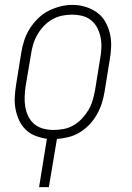

<svg xmlns="http://www.w3.org/2000/svg" viewBox="-20 -561 540 786"><path d="M140 205 172 7Q148 4 125 -5Q102 -14 85 -30.5Q68 -47 58 -69Q48 -91 43.5 -115Q39 -139 40.5 -164.5Q42 -190 46 -215L67 -345Q71 -370 79 -395Q87 -420 101 -442.5Q115 -465 134.5 -484.5Q154 -504 177.5 -516Q201 -528 226 -534.5Q251 -541 277 -541Q304 -541 330 -533Q356 -525 377 -510Q398 -495 411 -472Q424 -449 430 -423.5Q436 -398 435 -370Q434 -342 429 -315L408 -185Q404 -161 396.5 -137.5Q389 -114 376.5 -92Q364 -70 346 -51Q328 -32 306.5 -19Q285 -6 261 0Q237 6 213 8L180 205ZM199 -29Q220 -29 241 -33Q262 -37 281 -48Q300 -59 315.5 -75.5Q331 -92 342 -110.5Q353 -129 359 -149.5Q365 -170 369 -191L390 -321Q394 -342 395 -364Q396 -386 392 -407Q388 -428 378.5 -446.5Q369 -465 353 -478Q337 -491 316.5 -496Q296 -501 274 -501Q253 -501 232.5 -496.5Q212 -492 193 -481Q174 -470 159 -454Q144 -438 133 -419Q122 -400 116 -380Q110 -360 107 -339L85 -209Q82 -188 81 -166Q80 -144 83.5 -123.5Q87 -103 96 -84.5Q105 -66 120.5 -53Q136 -40 157 -34.5Q178 -29 199 -29Z"/></svg>

Font: Iosevka Slab XLtObl
Style: Regular
Weight: 200
Italic angle: -9°
Monospace: yes
Designer: Belleve Invis
Foundry: Belleve Invis
Version: Version 11.1.1; ttfautohint (v1.8.3)